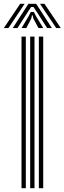

<svg xmlns="http://www.w3.org/2000/svg" viewBox="-58 -993 340 1013"><path d="M147 0V-800H170V0ZM55.5 0V-800H78.2V0ZM101.2 0V-800H124V0ZM-37.8 -845 48.5 -973H72L-13.5 -845ZM9.2 -845 92.2 -973H132.8L215.8 -845H190.8L138.5 -926.5L118.8 -956H106.2L86.5 -926.2L34.2 -845ZM238.5 -845 153 -973H176.5L262.8 -845ZM55.8 -845 93.2 -907.8 104.5 -930.2H120.5L132 -907.8L170 -845H145L118 -895.2L114.2 -912H110.8L107 -895.2L80.8 -845Z"/></svg>

Font: Big Shoulders Inline Text
Style: Bold
Weight: 700
Designer: Patric King
Foundry: XO Type Co
Version: Version 1.000